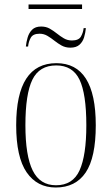

<svg xmlns="http://www.w3.org/2000/svg" viewBox="-20 -824 497 854"><path d="M107 -784V-804H345V-784ZM95 -617Q97 -637 103 -657.5Q109 -678 123 -692Q137 -706 163 -706Q185 -706 201.5 -696.5Q218 -687 233 -675Q248 -663 264 -653.5Q280 -644 300 -644Q330 -644 340 -661.5Q350 -679 352 -699H362Q360 -678 354 -658Q348 -638 333.5 -625Q319 -612 293 -612Q271 -612 254 -621.5Q237 -631 222 -643Q207 -655 191 -664.5Q175 -674 156 -674Q127 -674 117 -656.5Q107 -639 105 -617ZM228 10Q145 10 98.5 -57.5Q52 -125 52 -267Q52 -543 231 -543Q406 -543 406 -267Q406 -123 361 -56.5Q316 10 228 10ZM229 0Q304 0 334 -66.5Q364 -133 364 -267Q364 -407 333.5 -470Q303 -533 230 -533Q155 -533 124 -469.5Q93 -406 93 -267Q93 -131 125.5 -65.5Q158 0 229 0Z"/></svg>

Font: Noto Serif Display Condensed ExtraLight
Style: Regular
Weight: 200
Width: 3
Designer: Monotype Design Team
Foundry: Monotype Imaging Inc.
Version: Version 2.009